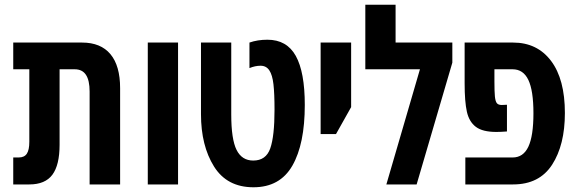

<svg xmlns="http://www.w3.org/2000/svg" viewBox="-20 -780 2444 812"><path d="M488 -407V0H359V-393Q359 -440 343.5 -463.5Q328 -487 296 -487H232V-168Q232 -82 201.5 -41Q171 0 104 0H36V-114H59Q83 -114 93.5 -130Q104 -146 104 -180V-487H36V-600H327Q406 -600 447 -551Q488 -502 488 -407Z M605 -600H733V0H605Z M830 -297V-600H958V-296Q958 -191 980.5 -146Q1003 -101 1051 -101Q1105 -101 1123 -152.5Q1141 -204 1141 -316Q1141 -384 1136.5 -423.5Q1132 -463 1119 -482.5Q1106 -502 1082 -502Q1059 -502 1035 -492V-600Q1069 -612 1111 -612Q1193 -612 1231 -543.5Q1269 -475 1269 -336Q1269 -171 1216.5 -79.5Q1164 12 1052 12Q940 12 885 -76Q830 -164 830 -297Z M1336 -600H1465V-327L1401 -213H1336Z M1893 -600V-515L1742 0H1614L1756 -487H1525V-760H1653V-600Z M2369 -302Q2369 -167 2315 -83.5Q2261 0 2150 0H1948V-114H2148Q2193 -114 2214.5 -159.5Q2236 -205 2236 -301Q2236 -397 2214.5 -442Q2193 -487 2148 -487H2071V-436Q2071 -392 2073 -372Q2075 -352 2081 -344Q2087 -336 2102 -336L2124 -337V-224Q2098 -222 2079 -222Q2021 -222 1992.5 -243.5Q1964 -265 1954.5 -307.5Q1945 -350 1945 -428V-600H2071H2150Q2252 -600 2310.5 -522.5Q2369 -445 2369 -302Z"/></svg>

Font: Noto Sans Hebrew Cond
Style: Bold
Weight: 700
Width: 2
Designer: Monotype Design Team
Foundry: Monotype Imaging Inc.
Version: Version 1.000